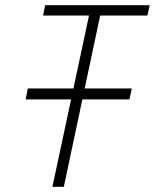

<svg xmlns="http://www.w3.org/2000/svg" viewBox="-20 -720 597 740"><path d="M87 -379 79 -337H479L488 -379ZM366 -660H548L557 -700H154L146 -660H323L182 0H226Z"/></svg>

Font: Advent Pro Light
Style: Italic
Weight: 300
Italic angle: -12°
Version: Version 3.000